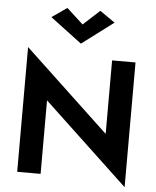

<svg xmlns="http://www.w3.org/2000/svg" viewBox="-65 -1038 917 1127"><g transform="rotate(5 394.0 -474.5)"><path d="M383 -895 480 -984 569 -922 383 -782 197 -922 286 -984ZM574 -700H712V35L214 -433V0H76V-735L574 -267Z"/></g></svg>

Font: Jost* Semi
Style: Regular
Weight: 600
Version: Version 3.7